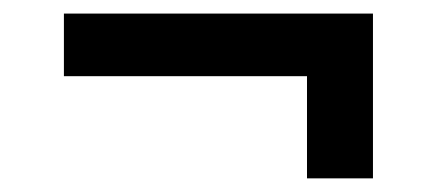

<svg xmlns="http://www.w3.org/2000/svg" viewBox="-20 -409 637 280"><path d="M73.2 -389.2H523.9V-148.9H427.7V-297.9H73.2Z"/></svg>

Font: Noticia Text
Style: Bold Italic
Weight: 700
Italic angle: -8°
Designer: JM Sole
Foundry: JM Sole
Version: Version 1.003